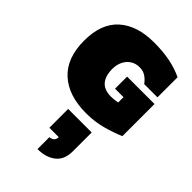

<svg xmlns="http://www.w3.org/2000/svg" viewBox="-347 -894 1505 1505"><g transform="rotate(45 405.0 -142.0)"><path d="M444.8 8.8Q251 8.8 141.8 -90.6Q32.7 -189.9 32.7 -383.8Q32.7 -572.3 138.2 -666.7Q243.7 -761.2 430.7 -761.2Q531.2 -761.2 609.6 -745.4Q688 -729.5 753.9 -698.2V-475.1H606.9Q587.4 -502.9 558.6 -523.2Q529.8 -543.5 488.8 -543.5Q444.8 -543.5 412.8 -522.2Q380.9 -501 363.3 -464.8Q345.7 -428.7 345.7 -383.8Q345.7 -304.7 381.6 -262.9Q417.5 -221.2 493.2 -221.2Q512.7 -221.2 530.3 -223.4Q547.9 -225.6 564.5 -229V-288.1H470.7V-421.9H774.4V-65.4Q704.6 -36.1 623.3 -13.7Q542 8.8 444.8 8.8ZM375.5 476.6V344.7Q398.4 343.3 412.8 330.3Q427.2 317.4 427.2 292.5H323.2V84H584V292Q584 386.2 526.1 431.4Q468.3 476.6 375.5 476.6Z"/></g></svg>

Font: Holtwood One SC
Style: Regular
Weight: 400
Designer: Vernon Adams
Foundry: Vernon Adams
Version: Version 1.100; ttfautohint (v1.8.4.7-5d5b)